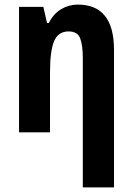

<svg xmlns="http://www.w3.org/2000/svg" viewBox="-20 -577 588 837"><path d="M341 240V-323Q341 -380 329.5 -410Q318 -440 279 -440Q234 -440 216 -398Q198 -356 198 -261V0H63V-547H169L185 -477H193Q213 -517 246.5 -537Q280 -557 319 -557Q477 -557 477 -360V240Z"/></svg>

Font: Noto Sans Condensed
Style: Bold
Weight: 700
Width: 3
Designer: Monotype Design Team
Foundry: Monotype Imaging Inc.
Version: Version 2.013; ttfautohint (v1.8.4.7-5d5b)